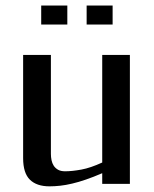

<svg xmlns="http://www.w3.org/2000/svg" viewBox="-20 -656 549 685"><path d="M344.7 -38.1Q313 -24.4 286.6 -15.4Q260.3 -6.3 237.5 -1Q214.8 4.4 194.8 6.6Q174.8 8.8 156.7 8.8Q110.8 8.8 86.7 -14.9Q62.5 -38.6 62.5 -91.8V-460H161.6V-106.9Q161.6 -95.7 163.8 -84.7Q166 -73.7 171.6 -64.9Q177.2 -56.2 187 -50.5Q196.8 -44.9 212.4 -44.9Q237.3 -44.9 270.3 -51Q303.2 -57.1 344.7 -76.2V-460H443.4V0H344.7ZM220.2 -568.4H127V-636.2H220.2ZM381.8 -568.4H289.1V-636.2H381.8Z"/></svg>

Font: Federo
Style: Regular
Weight: 400
Designer: Olexa M. Volochay | Cyreal.org
Foundry: Olexa M. Volochay | Cyreal.org
Version: Version 1.000